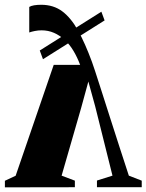

<svg xmlns="http://www.w3.org/2000/svg" viewBox="-44 -784 613 804"><path d="M128.5 -764Q180 -764 216.8 -736.5Q253.5 -709 283 -655.8Q312.5 -602.5 341 -525Q343.5 -519.5 354 -487Q364.5 -454.5 380.8 -404Q397 -353.5 416.5 -292.5Q436 -231.5 456.5 -168.2Q477 -105 495.5 -48.5L549.5 -27.5V0H362V-28L427 -48.5L354.5 -339L326 -442.5L295.5 -331L214 -48.5L269.5 -27.5V0L-23.5 0.5V-27L21.5 -48L181 -512.5H291.5Q279.5 -544.5 263.5 -571.2Q247.5 -598 226.8 -617Q206 -636 182 -646.5Q158 -657 130 -657Q115.5 -657 101.8 -654.2Q88 -651.5 78.5 -648V-755Q85.5 -759.5 98.8 -761.8Q112 -764 128.5 -764ZM380.5 -735 394 -698.5 136 -536 122.5 -572.5Z"/></svg>

Font: Merriweather 120pt Black
Style: Regular
Weight: 900
Designer: Eben Sorkin
Foundry: Eben Sorkin
Version: Version 2.100